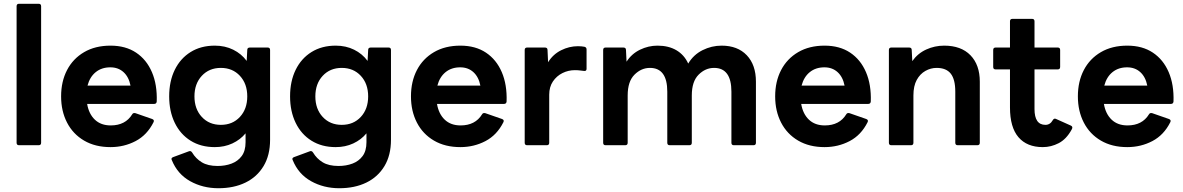

<svg xmlns="http://www.w3.org/2000/svg" viewBox="-20 -770 6270 1018"><path d="M81 0Q68 0 68 -13V-737Q68 -750 81 -750H185Q198 -750 198 -737V-13Q198 0 185 0Z M566 10Q485 10 426 -24.5Q367 -59 335.5 -120Q304 -181 304 -259Q304 -338 335.5 -398.5Q367 -459 426 -493.5Q485 -528 566 -528Q646 -528 701.5 -491Q757 -454 785.5 -387.5Q814 -321 811 -232Q810 -219 797 -219H442Q451 -166 483 -135.5Q515 -105 567 -105Q645 -105 681 -164Q686 -173 698 -170L787 -139Q800 -134 794 -122Q760 -54 699 -22Q638 10 566 10ZM565 -413Q519 -413 487.5 -387.5Q456 -362 444 -316H672Q663 -362 635 -387.5Q607 -413 565 -413Z M1138 228Q1055 228 988 190.5Q921 153 891 79Q885 68 898 63L982 32Q992 28 999 39Q1018 71 1050 90.5Q1082 110 1134 110Q1174 110 1207.5 97.5Q1241 85 1261.5 57.5Q1282 30 1282 -16V-63Q1254 -29 1212 -9.5Q1170 10 1119 10Q1045 10 990.5 -24Q936 -58 906.5 -119Q877 -180 877 -259Q877 -339 906.5 -399.5Q936 -460 990.5 -494Q1045 -528 1119 -528Q1173 -528 1216.5 -506.5Q1260 -485 1288 -447L1291 -505Q1291 -518 1305 -518H1399Q1412 -518 1412 -505V-29Q1412 53 1377.5 110.5Q1343 168 1281.5 198Q1220 228 1138 228ZM1151 -108Q1213 -108 1252 -150Q1291 -192 1291 -259Q1291 -326 1252 -368Q1213 -410 1151 -410Q1089 -410 1050 -368Q1011 -326 1011 -259Q1011 -192 1050 -150Q1089 -108 1151 -108Z M1779 228Q1696 228 1629 190.5Q1562 153 1532 79Q1526 68 1539 63L1623 32Q1633 28 1640 39Q1659 71 1691 90.5Q1723 110 1775 110Q1815 110 1848.5 97.5Q1882 85 1902.5 57.5Q1923 30 1923 -16V-63Q1895 -29 1853 -9.5Q1811 10 1760 10Q1686 10 1631.5 -24Q1577 -58 1547.5 -119Q1518 -180 1518 -259Q1518 -339 1547.5 -399.5Q1577 -460 1631.5 -494Q1686 -528 1760 -528Q1814 -528 1857.5 -506.5Q1901 -485 1929 -447L1932 -505Q1932 -518 1946 -518H2040Q2053 -518 2053 -505V-29Q2053 53 2018.5 110.5Q1984 168 1922.5 198Q1861 228 1779 228ZM1792 -108Q1854 -108 1893 -150Q1932 -192 1932 -259Q1932 -326 1893 -368Q1854 -410 1792 -410Q1730 -410 1691 -368Q1652 -326 1652 -259Q1652 -192 1691 -150Q1730 -108 1792 -108Z M2421 10Q2340 10 2281 -24.5Q2222 -59 2190.5 -120Q2159 -181 2159 -259Q2159 -338 2190.5 -398.5Q2222 -459 2281 -493.5Q2340 -528 2421 -528Q2501 -528 2556.5 -491Q2612 -454 2640.5 -387.5Q2669 -321 2666 -232Q2665 -219 2652 -219H2297Q2306 -166 2338 -135.5Q2370 -105 2422 -105Q2500 -105 2536 -164Q2541 -173 2553 -170L2642 -139Q2655 -134 2649 -122Q2615 -54 2554 -22Q2493 10 2421 10ZM2420 -413Q2374 -413 2342.5 -387.5Q2311 -362 2299 -316H2527Q2518 -362 2490 -387.5Q2462 -413 2420 -413Z M2775 0Q2762 0 2762 -13V-505Q2762 -518 2775 -518H2869Q2883 -518 2883 -505L2886 -440Q2912 -482 2955 -503.5Q2998 -525 3044 -525Q3064 -525 3079 -522Q3090 -519 3090 -508V-405Q3090 -392 3076 -394Q3066 -395 3054.5 -396.5Q3043 -398 3028 -398Q2993 -398 2962 -382.5Q2931 -367 2911.5 -338Q2892 -309 2892 -268V-13Q2892 0 2879 0Z M3191 0Q3178 0 3178 -13V-505Q3178 -518 3191 -518H3285Q3299 -518 3299 -505L3302 -443Q3329 -485 3373.5 -506.5Q3418 -528 3466 -528Q3525 -528 3566.5 -503.5Q3608 -479 3629 -433Q3657 -480 3705 -504Q3753 -528 3806 -528Q3891 -528 3939.5 -477Q3988 -426 3988 -337V-13Q3988 0 3975 0H3871Q3858 0 3858 -13V-284Q3858 -410 3766 -410Q3720 -410 3684 -374Q3648 -338 3648 -264V-13Q3648 0 3635 0H3531Q3518 0 3518 -13V-284Q3518 -410 3426 -410Q3380 -410 3344 -374Q3308 -338 3308 -264V-13Q3308 0 3295 0Z M4352 10Q4271 10 4212 -24.5Q4153 -59 4121.5 -120Q4090 -181 4090 -259Q4090 -338 4121.5 -398.5Q4153 -459 4212 -493.5Q4271 -528 4352 -528Q4432 -528 4487.5 -491Q4543 -454 4571.5 -387.5Q4600 -321 4597 -232Q4596 -219 4583 -219H4228Q4237 -166 4269 -135.5Q4301 -105 4353 -105Q4431 -105 4467 -164Q4472 -173 4484 -170L4573 -139Q4586 -134 4580 -122Q4546 -54 4485 -22Q4424 10 4352 10ZM4351 -413Q4305 -413 4273.5 -387.5Q4242 -362 4230 -316H4458Q4449 -362 4421 -387.5Q4393 -413 4351 -413Z M4706 0Q4693 0 4693 -13V-505Q4693 -518 4706 -518H4800Q4814 -518 4814 -505L4817 -446Q4846 -487 4891 -507.5Q4936 -528 4986 -528Q5076 -528 5125.5 -477Q5175 -426 5175 -337V-13Q5175 0 5162 0H5058Q5045 0 5045 -13V-284Q5045 -349 5021 -379.5Q4997 -410 4946 -410Q4915 -410 4886.5 -394Q4858 -378 4840.5 -346Q4823 -314 4823 -264V-13Q4823 0 4810 0Z M5509 10Q5425 10 5380 -42.5Q5335 -95 5335 -200V-402H5259Q5246 -402 5246 -415V-505Q5246 -518 5259 -518H5335V-657Q5335 -670 5348 -670H5452Q5465 -670 5465 -657V-518H5588Q5601 -518 5601 -505V-415Q5601 -402 5588 -402H5465V-192Q5465 -108 5523 -108Q5548 -108 5562 -133Q5569 -145 5580 -139L5658 -104Q5671 -98 5662 -83Q5634 -32 5593.5 -11Q5553 10 5509 10Z M5957 10Q5876 10 5817 -24.5Q5758 -59 5726.5 -120Q5695 -181 5695 -259Q5695 -338 5726.5 -398.5Q5758 -459 5817 -493.5Q5876 -528 5957 -528Q6037 -528 6092.5 -491Q6148 -454 6176.5 -387.5Q6205 -321 6202 -232Q6201 -219 6188 -219H5833Q5842 -166 5874 -135.5Q5906 -105 5958 -105Q6036 -105 6072 -164Q6077 -173 6089 -170L6178 -139Q6191 -134 6185 -122Q6151 -54 6090 -22Q6029 10 5957 10ZM5956 -413Q5910 -413 5878.5 -387.5Q5847 -362 5835 -316H6063Q6054 -362 6026 -387.5Q5998 -413 5956 -413Z"/></svg>

Font: LINE Seed Sans
Style: Bold
Weight: 700
Designer: LINE VX Design & Dalton Maag Ltd & Sandoll Inc
Foundry: Dalton Maag Ltd
Version: Version 1.003